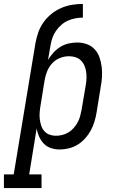

<svg xmlns="http://www.w3.org/2000/svg" viewBox="-80 -755 600 980"><path d="M-60 205V135H-10L101 -535Q106 -563 115.5 -590Q125 -617 142 -641Q159 -665 182.5 -684Q206 -703 233 -714.5Q260 -726 288 -730.5Q316 -735 343 -735V-665Q324 -665 305 -661.5Q286 -658 267.5 -650Q249 -642 233 -628Q217 -614 205.5 -597Q194 -580 187.5 -561.5Q181 -543 178 -524L165 -449Q177 -469 193 -486.5Q209 -504 228.5 -516Q248 -528 270 -533Q292 -538 314 -538Q314 -538 314 -538Q314 -538 314 -538Q340 -538 363.5 -529.5Q387 -521 403.5 -503Q420 -485 428 -461.5Q436 -438 439 -413.5Q442 -389 440.5 -362.5Q439 -336 434 -311L413 -181Q409 -157 402 -134Q395 -111 383.5 -89.5Q372 -68 355 -49Q338 -30 317 -17Q296 -4 272 2Q248 8 225 8Q202 8 180.5 1Q159 -6 144 -21.5Q129 -37 120 -57Q111 -77 107 -99L69 135H132V205ZM205 -62Q221 -62 237.5 -66Q254 -70 269 -79Q284 -88 295.5 -101Q307 -114 315.5 -129Q324 -144 328.5 -160Q333 -176 336 -192L358 -322Q361 -339 361.5 -356.5Q362 -374 359.5 -390Q357 -406 350.5 -421Q344 -436 332.5 -447Q321 -458 305 -463Q289 -468 272 -468Q249 -468 226 -459Q203 -450 186.5 -432Q170 -414 161 -392Q152 -370 148 -347L127 -217Q124 -200 122.5 -182Q121 -164 123 -147.5Q125 -131 130 -115Q135 -99 145.5 -86.5Q156 -74 172 -68Q188 -62 205 -62Z"/></svg>

Font: Iosevka Slab
Style: Italic
Weight: 400
Italic angle: -9°
Monospace: yes
Designer: Belleve Invis
Foundry: Belleve Invis
Version: Version 11.1.0; ttfautohint (v1.8.3)